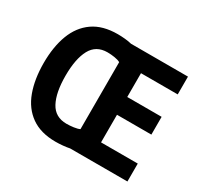

<svg xmlns="http://www.w3.org/2000/svg" viewBox="-151 -924 1188 1132"><g transform="rotate(30 443.0 -357.5)"><path d="M348 -724Q372 -724 398 -721.5Q424 -719 443 -714H831V-593H581V-431H815V-310H581V-122H831V0H441Q422 4 396 6.5Q370 9 346 9Q245 9 180 -37Q115 -83 84.5 -166Q54 -249 54 -359Q54 -469 85 -551Q116 -633 181 -678.5Q246 -724 348 -724ZM349 -601Q272 -601 237.5 -537Q203 -473 203 -358Q203 -243 237.5 -179Q272 -115 349 -115Q372 -115 397.5 -118.5Q423 -122 437 -129V-585Q423 -593 398 -597Q373 -601 349 -601Z"/></g></svg>

Font: Noto Sans Gujarati UI SemiCondensed
Style: Bold
Weight: 700
Width: 4
Designer: Jelle Bosma - Monotype Design Team, Universal Thirst
Foundry: Monotype Imaging Inc.
Version: Version 2.106; ttfautohint (v1.8.4.7-5d5b)